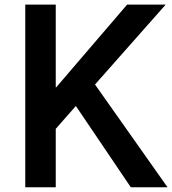

<svg xmlns="http://www.w3.org/2000/svg" viewBox="-20 -792 728 812"><path d="M86.9 0V-772.5H215.8V-422.9H217.8L517.6 -772.5H680.7L381.8 -434.6L688.5 0H533.2L300.8 -343.8L215.8 -247.1V0Z"/></svg>

Font: Gothic A1
Style: Bold
Weight: 700
Version: Version 2.50